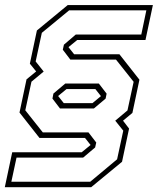

<svg xmlns="http://www.w3.org/2000/svg" viewBox="-54 -664 642 778"><path d="M-34.5 94.5 -4.5 -47H277L313 -76.5L290.5 -105H106L25 -208L53.5 -342.5L92.5 -374.5L67 -406L95.5 -540.5L220.5 -643.5H565.5L535.5 -502H259L223.5 -473L246.5 -444H430L511 -341L482.5 -206.5L444.5 -175L469 -143L440.5 -8.5L315.5 94.5ZM-8 72.5H311.5L420.5 -18.5L445.5 -134.5L413 -175L462.5 -216.5L487.5 -332.5L416 -422.5H231L200.5 -462.5L205 -483L253 -524H518.5L539 -622H226L115.5 -531L90.5 -415L123 -374L73.5 -333L48.5 -217L119.5 -127.5H304.5L336 -86.5L331.5 -66.5L283 -25.5H13ZM189 -224.5 158.5 -264.5 162.5 -285 210.5 -325.5H346.5L378 -284.5L374 -264.5L326.5 -224.5ZM204.5 -246H320.5L355 -274.5L332.5 -303H215.5L181.5 -275Z"/></svg>

Font: Tourney Condensed ExtraLight
Style: Italic
Weight: 200
Width: 3
Italic angle: -12°
Designer: Tyler Finck
Foundry: Etcetera Type Co
Version: Version 1.010; ttfautohint (v1.8.3)